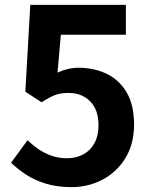

<svg xmlns="http://www.w3.org/2000/svg" viewBox="-20 -761 630 795"><path d="M276.6 13.8Q218.3 13.8 172 0.1Q125.6 -13.7 89.9 -36.7Q54.1 -59.8 25.9 -87.2L94.1 -180.5Q115.1 -160.1 139.7 -143.2Q164.2 -126.3 193.7 -116.1Q223.2 -105.8 256.8 -105.8Q295.4 -105.8 324.8 -121.7Q354.3 -137.5 371.1 -168.3Q387.9 -199 387.9 -242.3Q387.9 -306.4 353.4 -341.3Q319 -376.2 263.5 -376.2Q230.5 -376.2 207.7 -367.4Q184.9 -358.5 152.3 -337.5L84.9 -381.3L105.4 -740.8H501.2V-617.3H232L218.2 -460.3Q239.9 -470.3 260.9 -475.3Q281.9 -480.4 307 -480.4Q369.4 -480.4 421.4 -455.5Q473.4 -430.6 504.2 -378.7Q535.1 -326.8 535.1 -245.8Q535.1 -163.9 498.7 -105.5Q462.3 -47.1 403.6 -16.7Q344.9 13.8 276.6 13.8Z"/></svg>

Font: Noto Sans TC
Style: Regular
Weight: 100
Designer: Ryoko NISHIZUKA 西塚涼子 (kana, bopomofo & ideographs); Paul D. Hunt (Latin, Greek & Cyrillic); Sandoll Communications 산돌커뮤니
Foundry: Adobe
Version: Version 2.004;hotconv 1.0.118;makeotfexe 2.5.65603